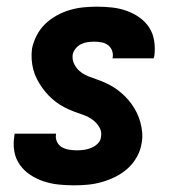

<svg xmlns="http://www.w3.org/2000/svg" viewBox="-20 -548 540 576"><path d="M202 8Q178 8 155 5.5Q132 3 111 -4Q90 -11 71.5 -23Q53 -35 40 -53Q27 -71 23 -93.5Q19 -116 23 -140L24 -147H148V-145Q146 -133 151 -122.5Q156 -112 165.5 -106.5Q175 -101 187 -99Q199 -97 211 -97Q222 -97 232.5 -98.5Q243 -100 254 -104.5Q265 -109 273.5 -117.5Q282 -126 283 -137Q286 -153 278 -166.5Q270 -180 257.5 -189Q245 -198 230.5 -203Q216 -208 201.5 -213.5Q187 -219 173.5 -226Q160 -233 148 -242Q136 -251 125.5 -262Q115 -273 106.5 -285Q98 -297 91 -310.5Q84 -324 80 -339Q76 -354 75 -370Q74 -386 76 -402Q80 -422 90 -441.5Q100 -461 115.5 -476Q131 -491 150 -501.5Q169 -512 189.5 -518Q210 -524 230.5 -526Q251 -528 271 -528Q294 -528 316.5 -525.5Q339 -523 360 -515.5Q381 -508 398.5 -495.5Q416 -483 427.5 -465.5Q439 -448 442.5 -425.5Q446 -403 443 -380L441 -373H317L318 -375Q320 -386 316 -396.5Q312 -407 303.5 -413Q295 -419 284.5 -421Q274 -423 263 -423Q253 -423 242.5 -421.5Q232 -420 223 -415.5Q214 -411 207 -402.5Q200 -394 198 -384Q196 -368 203.5 -354Q211 -340 223.5 -331Q236 -322 250.5 -317Q265 -312 279.5 -306.5Q294 -301 307.5 -294Q321 -287 333 -278Q345 -269 355.5 -258.5Q366 -248 375 -235.5Q384 -223 390.5 -209.5Q397 -196 401 -181.5Q405 -167 406.5 -151Q408 -135 405 -119Q402 -98 391 -78Q380 -58 363.5 -43Q347 -28 327 -18Q307 -8 286 -2Q265 4 244 6Q223 8 202 8Z"/></svg>

Font: Iosevka Extrabold
Style: Italic
Weight: 800
Italic angle: -9°
Monospace: yes
Designer: Belleve Invis
Foundry: Belleve Invis
Version: Version 32.5.0; ttfautohint (v1.8.4)